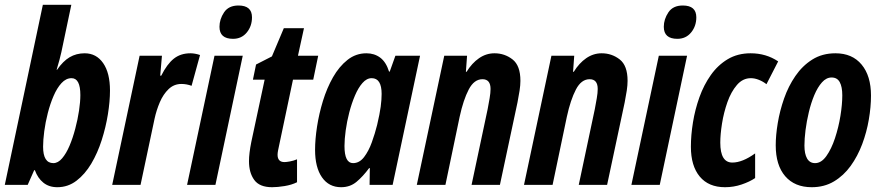

<svg xmlns="http://www.w3.org/2000/svg" viewBox="-27 -780 3715 810"><path d="M214.8 9.8Q179.7 9.8 156 -9.3Q132.3 -28.3 120.1 -62H117.2L89.8 0H-6.8L153.8 -759.8H273.9L231.9 -560.1Q229 -547.4 223.9 -527.6Q218.8 -507.8 211.9 -485.8H213.9Q238.8 -522 266.8 -538.6Q294.9 -555.2 330.1 -555.2Q379.4 -555.2 408.2 -513.7Q437 -472.2 437 -397.9Q437 -352.5 428.2 -297.9Q419.4 -243.2 402.1 -189Q384.8 -134.8 358.2 -89.8Q331.5 -44.9 295.7 -17.6Q259.8 9.8 214.8 9.8ZM198.2 -91.8Q217.8 -91.8 235.1 -112.1Q252.4 -132.3 266.4 -165.3Q280.3 -198.2 290.5 -237.1Q300.8 -275.9 306.4 -313.2Q312 -350.6 312 -378.9Q312 -450.2 274.9 -450.2Q251.5 -450.2 232.4 -429.4Q213.4 -408.7 199 -375.2Q184.6 -341.8 174.6 -302.7Q164.6 -263.7 159.7 -226.3Q154.8 -189 154.8 -161.1Q154.8 -91.8 198.2 -91.8Z M446.3 0 562 -544.9H656.2L648.9 -460.9H653.3Q677.7 -509.8 706.3 -532.5Q734.9 -555.2 776.4 -555.2Q795.4 -555.2 816.9 -547.9L781.2 -418Q760.3 -425.8 738.3 -425.8Q707 -425.8 684.3 -404.1Q661.6 -382.3 647.2 -348.6Q632.8 -314.9 625 -278.8L565.9 0Z M956.1 -616.2Q898.9 -616.2 898.9 -667Q898.9 -698.7 918.2 -727.8Q937.5 -756.8 979 -756.8Q1036.1 -756.8 1036.1 -707Q1036.1 -669.9 1014.2 -643.1Q992.2 -616.2 956.1 -616.2ZM762.2 0 877.9 -544.9H997.1L881.8 0Z M1121.1 9.8Q1067.9 9.8 1045.7 -20.8Q1023.4 -51.3 1023.4 -100.1Q1023.4 -132.3 1033.2 -181.2L1089.4 -443.8H1040L1053.2 -507.8L1120.1 -542L1170.4 -661.1H1255.4L1230 -544.9H1315.4L1294.4 -443.8H1209L1150.4 -166Q1147.9 -154.8 1146 -144.8Q1144 -134.8 1144 -127Q1144 -96.2 1173.3 -96.2Q1180.7 -96.2 1195.8 -98.9Q1210.9 -101.6 1226.1 -107.9V-11.2Q1203.6 0 1173.8 4.9Q1144 9.8 1121.1 9.8Z M1412.1 9.8Q1360.4 9.8 1331.3 -32Q1302.2 -73.7 1302.2 -147.9Q1302.2 -191.9 1310.5 -245.8Q1318.8 -299.8 1335.4 -354.2Q1352.1 -408.7 1377.9 -454.1Q1403.8 -499.5 1439 -527.3Q1474.1 -555.2 1519 -555.2Q1552.2 -555.2 1576.9 -536.9Q1601.6 -518.6 1614.3 -478H1617.2L1641.1 -544.9H1745.1L1629.4 0H1532.2L1533.2 -70.8H1530.3Q1503.9 -35.2 1476.8 -12.7Q1449.7 9.8 1412.1 9.8ZM1462.4 -91.8Q1489.3 -91.8 1508.8 -117.2Q1528.3 -142.6 1541.7 -179.9Q1555.2 -217.3 1564 -252.9Q1575.2 -300.3 1579.1 -330.1Q1583 -359.9 1583 -383.8Q1583 -450.2 1541 -450.2Q1520 -450.2 1502.2 -429.9Q1484.4 -409.7 1470.5 -377Q1456.5 -344.2 1446.5 -305.7Q1436.5 -267.1 1431.4 -229.7Q1426.3 -192.4 1426.3 -164.1Q1426.3 -91.8 1462.4 -91.8Z M1731.4 0 1847.2 -544.9H1943.4L1938.5 -477.1H1941.4Q1963.9 -513.7 1993.9 -534.4Q2023.9 -555.2 2059.1 -555.2Q2102.1 -555.2 2135.3 -529.3Q2168.5 -503.4 2168.5 -439Q2168.5 -420.9 2165 -397.9Q2161.6 -375 2156.2 -348.1L2082 0H1962.4L2030.3 -319.8Q2034.7 -343.3 2038.6 -365.7Q2042.5 -388.2 2042.5 -404.8Q2042.5 -445.8 2008.3 -445.8Q1973.1 -445.8 1950.4 -402.3Q1927.7 -358.9 1912.1 -287.1L1852.1 0Z M2183.6 0 2299.3 -544.9H2395.5L2390.6 -477.1H2393.6Q2416 -513.7 2446 -534.4Q2476.1 -555.2 2511.2 -555.2Q2554.2 -555.2 2587.4 -529.3Q2620.6 -503.4 2620.6 -439Q2620.6 -420.9 2617.2 -397.9Q2613.8 -375 2608.4 -348.1L2534.2 0H2414.6L2482.4 -319.8Q2486.8 -343.3 2490.7 -365.7Q2494.6 -388.2 2494.6 -404.8Q2494.6 -445.8 2460.4 -445.8Q2425.3 -445.8 2402.6 -402.3Q2379.9 -358.9 2364.3 -287.1L2304.2 0Z M2830.6 -616.2Q2773.4 -616.2 2773.4 -667Q2773.4 -698.7 2792.7 -727.8Q2812 -756.8 2853.5 -756.8Q2910.6 -756.8 2910.6 -707Q2910.6 -669.9 2888.7 -643.1Q2866.7 -616.2 2830.6 -616.2ZM2636.7 0 2752.4 -544.9H2871.6L2756.3 0Z M3031.7 9.8Q2962.4 9.8 2925 -35.2Q2887.7 -80.1 2887.7 -161.1Q2887.7 -210 2896.5 -264.2Q2905.3 -318.4 2923.8 -370.1Q2942.4 -421.9 2971.9 -463.6Q3001.5 -505.4 3043.2 -530.3Q3085 -555.2 3139.6 -555.2Q3205.1 -555.2 3255.9 -521L3206.5 -424.8Q3192.4 -436 3174.8 -443.1Q3157.2 -450.2 3140.6 -450.2Q3106.4 -450.2 3081.8 -421.4Q3057.1 -392.6 3041.7 -348.9Q3026.4 -305.2 3019 -259Q3011.7 -212.9 3011.7 -178.2Q3011.7 -94.2 3062.5 -94.2Q3105 -94.2 3158.7 -132.8V-28.8Q3135.7 -13.2 3101.8 -1.7Q3067.9 9.8 3031.7 9.8Z M3397.5 9.8Q3325.7 9.8 3285.6 -36.6Q3245.6 -83 3245.6 -167Q3245.6 -209.5 3254.2 -261Q3262.7 -312.5 3280.8 -364.3Q3298.8 -416 3328.4 -459.2Q3357.9 -502.4 3399.9 -528.8Q3441.9 -555.2 3497.6 -555.2Q3568.4 -555.2 3607.9 -507.6Q3647.5 -460 3647.5 -377Q3647.5 -329.1 3638.4 -275.9Q3629.4 -222.7 3610.4 -171.9Q3591.3 -121.1 3561.8 -80.1Q3532.2 -39.1 3491.2 -14.6Q3450.2 9.8 3397.5 9.8ZM3411.6 -91.8Q3438 -91.8 3459.2 -121.6Q3480.5 -151.4 3495.6 -197Q3510.7 -242.7 3518.6 -291.3Q3526.4 -339.8 3526.4 -377.9Q3526.4 -414.1 3515.6 -433.6Q3504.9 -453.1 3481.4 -453.1Q3459 -453.1 3440.7 -432.6Q3422.4 -412.1 3408.4 -378.9Q3394.5 -345.7 3385.3 -306.9Q3376 -268.1 3371.3 -231Q3366.7 -193.8 3366.7 -166Q3366.7 -130.9 3377.9 -111.3Q3389.2 -91.8 3411.6 -91.8Z"/></svg>

Font: Open Sans Condensed
Style: Bold Italic
Weight: 700
Width: 3
Italic angle: -12°
Designer: Monotype Design Team
Foundry: Monotype Imaging Inc.
Version: Version 3.003; ttfautohint (v1.8.4)